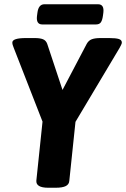

<svg xmlns="http://www.w3.org/2000/svg" viewBox="-20 -881 593 903"><path d="M207 2Q148 2 151 -32L180 -309L45 -655Q38 -671 38 -681Q38 -702 102 -702H144Q168 -702 182 -696.5Q196 -691 202 -675L274 -458L388 -675Q397 -691 412 -696.5Q427 -702 452 -702H494Q525 -702 539 -697.5Q553 -693 553 -681Q553 -676 549.5 -669.5Q546 -663 542 -655L335 -308L306 -31Q305 -14 289.5 -6Q274 2 242 2ZM179 -766Q149 -766 154 -806L156 -821Q161 -861 189 -861H441Q471 -861 466 -821L464 -806Q461 -785 454 -775.5Q447 -766 431 -766Z"/></svg>

Font: Asap Semi Condensed Semi Condensed Regular
Style: Bold Italic
Weight: 700
Width: 4
Italic angle: -6°
Designer: Pablo Cosgaya
Foundry: Omnibus-Type
Version: Version 3.001; ttfautohint (v1.8.4.7-5d5b)